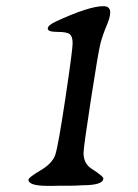

<svg xmlns="http://www.w3.org/2000/svg" viewBox="-20 -606 450 626"><path d="M135.7 0Q72.8 0 72.8 -20Q72.8 -27.3 111.8 -50.3Q150.9 -73.2 160.4 -101.8Q169.9 -130.4 193.4 -287.1Q216.8 -443.8 216.8 -465.1Q216.8 -486.3 208 -494.1Q199.2 -502 167.5 -502Q135.7 -502 135.7 -512.7Q135.7 -523.4 161.6 -535.6Q270 -585.9 317.4 -585.9Q339.4 -585.9 339.4 -564.9Q339.4 -549.8 327.1 -521Q314.9 -492.2 307.9 -465.8Q300.8 -439.5 276.6 -282.7Q252.4 -126 252.4 -106.9Q252.4 -72.8 278.8 -55.7Q316.9 -31.2 316.9 -24.4Q316.9 -2 249 -2L230.5 -1L211.4 -0.5H173.3L154.8 0Z"/></svg>

Font: Averia Serif Libre Light
Style: Italic
Weight: 300
Italic angle: -8.5°
Version: Version 1.002